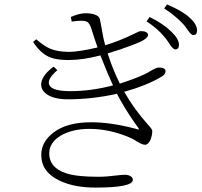

<svg xmlns="http://www.w3.org/2000/svg" viewBox="-20 -820 916 870"><path d="M413 30C526 30 582 18 582 -5C582 -17 569 -28 546 -28C538 -28 525 -27 508 -25C477 -21 450 -19 425 -19C361 -19 312 -24 279 -35C228 -52 203 -82 203 -125C203 -158 221 -185 256 -206C291 -226 334 -236 385 -236C448 -236 511 -222 574 -194C581 -191 591 -185 602 -178C617 -169 629 -164 638 -164C647 -164 655 -172 662 -187C667 -200 670 -214 670 -227C670 -232 663 -242 648 -258C608 -303 573 -351 543 -404C610 -423 666 -445 711 -472C724 -479 730 -488 730 -497C730 -508 720 -514 700 -514C693 -514 683 -510 670 -503C657 -495 645 -488 634 -483C609 -471 572 -457 523 -441C502 -484 483 -529 468 -578C505 -589 541 -601 575 -614C605 -625 624 -634 633 -640C645 -648 651 -655 651 -662C650 -673 639 -679 618 -679C613 -679 603 -675 586 -666C543 -645 500 -628 457 -615C451 -634 445 -663 439 -700C436 -714 434 -724 433 -731C432 -741 424 -749 409 -754C398 -758 384 -760 368 -760C348 -760 326 -754 301 -743L305 -722C322 -725 336 -726 347 -726C361 -726 371 -724 378 -719C383 -714 388 -707 392 -696C401 -667 411 -637 422 -605C366 -592 323 -585 293 -585C258 -585 229 -590 206 -600C189 -607 169 -621 144 -642L130 -630C153 -594 180 -570 210 -559C229 -552 256 -548 291 -548C334 -548 382 -555 435 -569C458 -510 477 -465 492 -433C427 -416 363 -407 299 -407C245 -407 213 -416 204 -434C195 -451 207 -474 240 -502L223 -518C192 -495 173 -472 168 -449C163 -426 171 -408 192 -393C213 -378 245 -370 288 -370C359 -370 433 -378 510 -395C530 -356 557 -311 592 -261C599 -252 603 -246 605 -243C612 -234 611 -231 599 -235C597 -236 594 -237 589 -238C516 -257 450 -266 393 -266C321 -266 264 -251 223 -220C186 -192 167 -158 167 -118C167 -66 195 -27 251 -1C295 20 349 30 413 30ZM774 -596C785 -596 791 -603 791 -617C791 -634 780 -654 757 -676C734 -699 701 -722 658 -743L644 -723C676 -703 705 -678 730 -647C735 -641 741 -632 748 -621C759 -604 768 -596 774 -596ZM856 -661C867 -661 873 -668 873 -682C873 -701 861 -721 837 -742C818 -760 785 -779 737 -800L724 -782C759 -759 788 -735 811 -710C816 -705 822 -696 830 -685C841 -669 849 -661 856 -661Z"/></svg>

Font: AllPunType ExtraLight
Style: Regular
Weight: 280
Version: 1.0